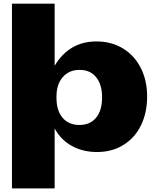

<svg xmlns="http://www.w3.org/2000/svg" viewBox="-20 -814 858 1057"><path d="M514.2 22.9Q436.5 22.9 375.7 -10.5Q314.9 -43.9 280.8 -106.9V223.1H45.9V-793.9H280.8V-452.1Q360.8 -585.9 511.2 -585.9Q593.3 -585.9 656.7 -547.4Q720.2 -508.8 755.1 -439.7Q790 -370.6 790 -283.2Q790 -193.8 756.3 -124.5Q722.7 -55.2 659.7 -16.1Q596.7 22.9 514.2 22.9ZM417 -126Q476.1 -126 509 -166Q542 -206.1 542 -277.8Q542 -349.1 509 -389.4Q476.1 -429.7 417 -429.2Q360.4 -429.2 325.7 -389.6Q291 -350.1 291 -283.2V-273.9Q291 -205.1 324.7 -165.5Q358.4 -126 417 -126Z"/></svg>

Font: Mattone
Style: Bold
Weight: 700
Width: 6
Designer: Nunzio Mazzaferro
Foundry: Collletttivo
Version: Version 2.000;Glyphs 3.2 (3217)